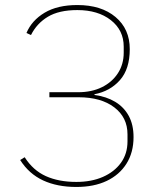

<svg xmlns="http://www.w3.org/2000/svg" viewBox="-20 -730 615 762"><path d="M283 12Q207 12 151 -14Q95 -40 60 -95L78 -106Q111 -54 162 -31Q213 -8 283 -8Q343 -8 388.5 -28Q434 -48 460 -84Q486 -120 486 -169V-197Q486 -264 433.5 -304Q381 -344 292 -344H176V-364H290Q344 -364 384.5 -384Q425 -404 448 -439.5Q471 -475 471 -521V-545Q471 -610 420 -650Q369 -690 287 -690Q214 -690 170 -663.5Q126 -637 103 -591L85 -599Q106 -649 157 -679.5Q208 -710 287 -710Q382 -710 438.5 -662.5Q495 -615 495 -535Q495 -456 456 -412Q417 -368 355 -356V-353Q402 -347 437 -326Q472 -305 491 -270Q510 -235 510 -186Q510 -125 482 -80.5Q454 -36 403.5 -12Q353 12 283 12Z"/></svg>

Font: IBM Plex Sans Thin
Style: Regular
Weight: 250
Designer: Mike Abbink, Paul van der Laan, Pieter van Rosmalen
Foundry: Bold Monday
Version: Version 3.201